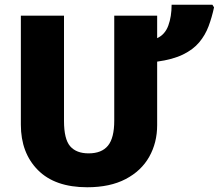

<svg xmlns="http://www.w3.org/2000/svg" viewBox="-20 -780 923 810"><path d="M643 -714V-619Q676 -634 690 -672Q704 -710 704 -760H876L883 -749Q874 -707 860 -669.5Q846 -632 820.5 -601.5Q795 -571 752 -550Q709 -529 643 -520V-252Q643 -178 609.5 -118.5Q576 -59 510 -24.5Q444 10 348 10Q212 10 140 -62.5Q68 -135 68 -254V-714H250V-270Q250 -193 276 -163Q302 -133 354 -133Q409 -133 435.5 -165.5Q462 -198 462 -271V-714Z"/></svg>

Font: Noto Sans Disp ExtBd
Style: Regular
Weight: 800
Designer: Monotype Design Team
Foundry: Monotype Imaging Inc.
Version: Version 2.000;GOOG;noto-source:20170915:90ef993387c0; ttfaut